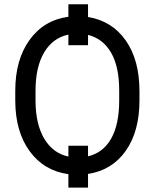

<svg xmlns="http://www.w3.org/2000/svg" viewBox="-20 -795 720 884"><path d="M622.1 -332.5Q622.1 -190.4 559.1 -100.8Q496.1 -11.2 385.3 5.9V68.8H294.9V6.8Q183.1 -8.3 116.9 -98.4Q50.8 -188.5 50.3 -330.6V-377.4Q50.3 -520 116.2 -611.3Q182.1 -702.6 294.9 -717.8V-775.4H385.3V-716.8Q495.6 -698.7 558.8 -608.9Q622.1 -519 622.1 -375ZM528.8 -378.4Q528.8 -487.8 491.5 -552.5Q454.1 -617.2 385.3 -634.3V-586.9H294.9V-635.7Q223.1 -620.6 183.3 -553.7Q143.6 -486.8 143.6 -377.9V-332.5Q143.6 -224.1 183.6 -156.7Q223.6 -89.4 294.9 -74.2V-124H385.3V-75.2Q455.1 -91.8 491.9 -157Q528.8 -222.2 528.8 -332.5Z"/></svg>

Font: Roboto-o
Style: o-Regular
Weight: 400
Designer: Google
Version: Version 2.134; 2016; ttfautohint (v1.6)